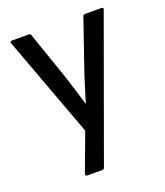

<svg xmlns="http://www.w3.org/2000/svg" viewBox="-126 -575 730 847"><g transform="rotate(-20 238.5 -151.5)"><path d="M138 185Q133 185 131 181.5Q129 178 131 173L197 -4L22 -477Q18 -488 29 -488H107Q116 -488 118 -481L198 -249Q208 -218 218.5 -183.5Q229 -149 239 -116H241Q250 -149 261 -183Q272 -217 282 -249L362 -481Q363 -488 373 -488H448Q461 -488 456 -477L219 177Q216 185 209 185Z"/></g></svg>

Font: Sofia Sans Semi Condensed Medium
Style: Regular
Weight: 500
Designer: Botio Nikoltchev, Ani Petrova
Foundry: lettersoup
Version: Version 4.100